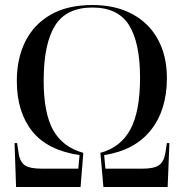

<svg xmlns="http://www.w3.org/2000/svg" viewBox="-20 -745 732 765"><path d="M44 0 38 -175H48L54 -136Q59 -100 79 -86.5Q99 -73 145 -73H292L297 -127Q169 -146 108 -222.5Q47 -299 47 -423Q47 -512 81 -580Q115 -648 182 -686.5Q249 -725 348 -725Q440 -725 507 -689Q574 -653 609.5 -587.5Q645 -522 645 -434Q645 -307 581 -226.5Q517 -146 395 -127L400 -73H548Q593 -73 613 -86.5Q633 -100 639 -136L645 -175H655L648 0H392L380 -136Q461 -158 499.5 -229.5Q538 -301 538 -435Q538 -575 494 -645Q450 -715 348 -715Q244 -715 199 -642.5Q154 -570 154 -424Q154 -293 192.5 -225.5Q231 -158 312 -136L301 0Z"/></svg>

Font: Noto Serif Display SemiCondensed
Style: Regular
Weight: 400
Width: 4
Designer: Monotype Design Team
Foundry: Monotype Imaging Inc.
Version: Version 2.009